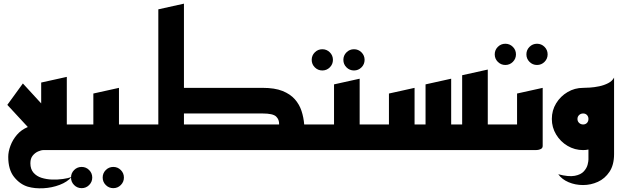

<svg xmlns="http://www.w3.org/2000/svg" viewBox="-20 -820 3400 1049"><path d="M132 200Q89 187 57 147Q25 107 25 37Q25 9 37 -23.5Q49 -56 72.5 -83.5Q96 -111 132 -126L20 -247L105 -364L205 -255V-369L345 -400V-140H450V0H217Q205 0 188 7.5Q171 15 158.5 30.5Q146 46 146 72Q146 104 163 123.5Q180 143 207 151.5Q234 160 264.5 161Q295 162 323.5 158Q352 154 371 147Q348 174 306 190Q264 206 217 208.5Q170 211 132 200Z M599 208Q575 208 558 191Q541 174 541 150Q541 126 558 109Q575 92 599 92Q623 92 640 109Q657 126 657 150Q657 174 640 191Q623 208 599 208ZM426 208Q402 208 385 191Q368 174 368 150Q368 126 385 109Q402 92 426 92Q450 92 467 109Q484 126 484 150Q484 174 467 191Q450 208 426 208Z M410 0V-140H490V-309L630 -340V-140H750V0H594Q592 0 591 0Q590 0 590 0Z M680 0V-140H845V-769L985 -800V-340H1415Q1481 -340 1523.5 -323Q1566 -306 1591 -277.5Q1616 -249 1627.5 -213.5Q1639 -178 1642 -140H1765V0H1609Q1607 0 1606 0Q1605 0 1605 0ZM985 -200V-140H1505Q1506 -167 1488.5 -183.5Q1471 -200 1415 -200Z M1914 -435Q1890 -435 1873 -452Q1856 -469 1856 -493Q1856 -517 1873 -534Q1890 -551 1914 -551Q1938 -551 1955 -534Q1972 -517 1972 -493Q1972 -469 1955 -452Q1938 -435 1914 -435ZM1741 -435Q1717 -435 1700 -452Q1683 -469 1683 -493Q1683 -517 1700 -534Q1717 -551 1741 -551Q1765 -551 1782 -534Q1799 -517 1799 -493Q1799 -469 1782 -452Q1765 -435 1741 -435Z M1725 0V-140H1805V-359L1945 -390V-140H2065V0H1909Q1907 0 1906 0Q1905 0 1905 0Z M2025 0V-140H2105V-309L2245 -340V-140H2305V-359L2445 -390V-140H2505V-409L2645 -440V-140H2765V0Z M2914 -465Q2890 -465 2873 -482Q2856 -499 2856 -523Q2856 -547 2873 -564Q2890 -581 2914 -581Q2938 -581 2955 -564Q2972 -547 2972 -523Q2972 -499 2955 -482Q2938 -465 2914 -465ZM2741 -465Q2717 -465 2700 -482Q2683 -499 2683 -523Q2683 -547 2700 -564Q2717 -581 2741 -581Q2765 -581 2782 -564Q2799 -547 2799 -523Q2799 -499 2782 -482Q2765 -465 2741 -465Z M2725 0V-140H2805V-309L2945 -340V-23Q2945 -11 2935 -6Q2925 -1 2915 -0.5Q2905 0 2905 0Z M3030 132Q3087 147 3120.5 140.5Q3154 134 3170 116Q3186 98 3190.5 79.5Q3195 61 3195 52V-3Q3181 0 3166 0Q3120 0 3081 -23Q3042 -46 3018.5 -85Q2995 -124 2995 -170Q2995 -217 3018.5 -255.5Q3042 -294 3081 -317Q3120 -340 3166 -340Q3179 -340 3203 -341.5Q3227 -343 3253.5 -348.5Q3280 -354 3302.5 -365.5Q3325 -377 3335 -396V22Q3335 81 3310 118.5Q3285 156 3246.5 173.5Q3208 191 3165.5 191Q3123 191 3086.5 175.5Q3050 160 3030 132ZM3166 -140Q3179 -140 3187 -148.5Q3195 -157 3195 -170Q3195 -183 3187 -191.5Q3179 -200 3166 -200Q3153 -200 3144 -191.5Q3135 -183 3135 -170Q3135 -157 3144 -148.5Q3153 -140 3166 -140Z"/></svg>

Font: Reem Kufi
Style: Bold
Weight: 700
Designer: Khaled Hosny
Version: Version 1.001